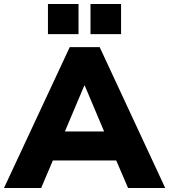

<svg xmlns="http://www.w3.org/2000/svg" viewBox="-37 -941 847 961"><path d="M-17 0 312 -705H462L790 0H604L521 -193L592 -138H180L251 -193L169 0ZM385 -513 268 -236 241 -283H532L504 -236L387 -513ZM416 -770V-921H569V-770ZM203 -770V-921H356V-770Z"/></svg>

Font: Nunito Sans 11pt Black
Style: Regular
Weight: 900
Version: Version 3.101;gftools[0.9.27]